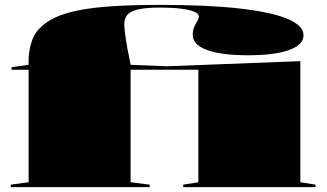

<svg xmlns="http://www.w3.org/2000/svg" viewBox="-20 -765 1335 785"><path d="M24 0V-10L97 -20V-480H27V-490L97 -500Q95 -542 106 -583.5Q117 -625 142 -649Q167 -675 205 -693Q243 -711 299.5 -722.5Q356 -734 438.5 -739.5Q521 -745 635 -745Q832 -745 962 -730Q1092 -715 1156.5 -687.5Q1221 -660 1221 -621Q1221 -582 1162 -560.5Q1103 -539 994 -539Q885 -539 826.5 -560.5Q768 -582 768 -622Q768 -642 774.5 -656Q781 -670 787 -680Q793 -690 793 -698Q793 -709 774.5 -717Q756 -725 720.5 -729.5Q685 -734 635 -734Q574 -734 542.5 -726Q511 -718 499.5 -703Q488 -688 488 -666Q488 -652 491.5 -625.5Q495 -599 501 -566.5Q507 -534 514 -500L662 -494L1208 -515V-20L1270 -10V0H729V-10L791 -20V-480H514V-20L592 -10V0Z"/></svg>

Font: Kalnia Expanded SemiBold
Style: Regular
Weight: 600
Width: 7
Designer: Frida Medrano
Foundry: Frida Medrano
Version: Version 1.105